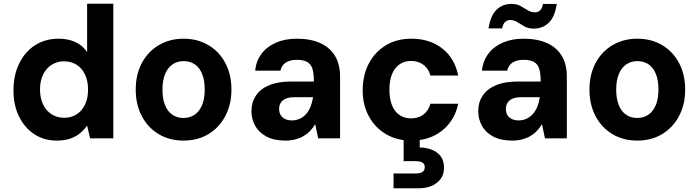

<svg xmlns="http://www.w3.org/2000/svg" viewBox="-20 -740 3737 1027"><path d="M283 12Q215 12 163 -22.5Q111 -57 81.5 -117.5Q52 -178 52 -256Q52 -337 82.5 -400Q113 -463 167.5 -498Q222 -533 294 -533Q344 -533 383.5 -515Q423 -497 446 -461V-720H586V0H462L446 -68Q431 -47 409.5 -28.5Q388 -10 357 1Q326 12 283 12ZM323 -110Q361 -110 390 -128.5Q419 -147 435 -181Q451 -215 451 -261Q451 -307 435 -341Q419 -375 390 -393.5Q361 -412 322 -412Q286 -412 256.5 -393.5Q227 -375 210.5 -341Q194 -307 194 -262Q194 -216 210.5 -181.5Q227 -147 256.5 -128.5Q286 -110 323 -110Z M961 12Q887 12 829 -22.5Q771 -57 738.5 -119Q706 -181 706 -261Q706 -341 738.5 -402.5Q771 -464 829.5 -498.5Q888 -533 962 -533Q1037 -533 1095 -498.5Q1153 -464 1185.5 -402.5Q1218 -341 1218 -261Q1218 -181 1185 -119Q1152 -57 1094.5 -22.5Q1037 12 961 12ZM961 -109Q995 -109 1020.5 -126Q1046 -143 1060.5 -177Q1075 -211 1075 -261Q1075 -311 1061 -345Q1047 -379 1022 -396Q997 -413 962 -413Q929 -413 903.5 -396Q878 -379 863.5 -345Q849 -311 849 -261Q849 -211 863 -177Q877 -143 902.5 -126Q928 -109 961 -109Z M1507 12Q1446 12 1405.5 -9.5Q1365 -31 1345 -67Q1325 -103 1325 -146Q1325 -192 1348.5 -228Q1372 -264 1419.5 -284Q1467 -304 1538 -304H1659Q1659 -344 1652 -369.5Q1645 -395 1625 -407.5Q1605 -420 1568 -420Q1532 -420 1509 -405.5Q1486 -391 1480 -362H1345Q1350 -414 1379 -452.5Q1408 -491 1456.5 -512Q1505 -533 1568 -533Q1641 -533 1693 -509.5Q1745 -486 1772 -441Q1799 -396 1799 -330V0H1682L1666 -76Q1655 -57 1639.5 -40.5Q1624 -24 1604.5 -12.5Q1585 -1 1560.5 5.5Q1536 12 1507 12ZM1541 -96Q1564 -96 1583.5 -105Q1603 -114 1617.5 -130.5Q1632 -147 1641 -169Q1650 -191 1654 -217V-220H1554Q1526 -220 1508 -212Q1490 -204 1481.5 -190Q1473 -176 1473 -158Q1473 -138 1481.5 -124Q1490 -110 1505.5 -103Q1521 -96 1541 -96Z M2180 12Q2103 12 2044.5 -22.5Q1986 -57 1953 -118Q1920 -179 1920 -255Q1920 -338 1953 -400.5Q1986 -463 2044.5 -498Q2103 -533 2180 -533Q2279 -533 2345.5 -481Q2412 -429 2431 -336H2282Q2273 -372 2245.5 -393Q2218 -414 2179 -414Q2143 -414 2116.5 -395.5Q2090 -377 2076.5 -342.5Q2063 -308 2063 -261Q2063 -225 2070.5 -196.5Q2078 -168 2093 -148Q2108 -128 2129.5 -117.5Q2151 -107 2179 -107Q2206 -107 2226.5 -116.5Q2247 -126 2261.5 -143.5Q2276 -161 2282 -185H2431Q2412 -95 2345 -41.5Q2278 12 2180 12ZM2085 267V188H2202Q2227 188 2239.5 180Q2252 172 2252 154Q2252 137 2239.5 129.5Q2227 122 2202 122H2139V-4H2225V49Q2258 49 2287.5 60Q2317 71 2336 94.5Q2355 118 2355 157Q2355 194 2336 218.5Q2317 243 2287 255Q2257 267 2222 267Z M2720 12Q2659 12 2618.5 -9.5Q2578 -31 2558 -67Q2538 -103 2538 -146Q2538 -192 2561.5 -228Q2585 -264 2632.5 -284Q2680 -304 2751 -304H2872Q2872 -344 2865 -369.5Q2858 -395 2838 -407.5Q2818 -420 2781 -420Q2745 -420 2722 -405.5Q2699 -391 2693 -362H2558Q2563 -414 2592 -452.5Q2621 -491 2669.5 -512Q2718 -533 2781 -533Q2854 -533 2906 -509.5Q2958 -486 2985 -441Q3012 -396 3012 -330V0H2895L2879 -76Q2868 -57 2852.5 -40.5Q2837 -24 2817.5 -12.5Q2798 -1 2773.5 5.5Q2749 12 2720 12ZM2754 -96Q2777 -96 2796.5 -105Q2816 -114 2830.5 -130.5Q2845 -147 2854 -169Q2863 -191 2867 -217V-220H2767Q2739 -220 2721 -212Q2703 -204 2694.5 -190Q2686 -176 2686 -158Q2686 -138 2694.5 -124Q2703 -110 2718.5 -103Q2734 -96 2754 -96ZM2835 -587Q2806 -587 2785.5 -598.5Q2765 -610 2747.5 -621.5Q2730 -633 2710 -633Q2693 -633 2681.5 -622Q2670 -611 2666 -588H2593Q2604 -657 2636 -688Q2668 -719 2716 -719Q2745 -719 2765 -707.5Q2785 -696 2803 -685Q2821 -674 2841 -674Q2858 -674 2869.5 -685Q2881 -696 2884 -719H2958Q2948 -650 2915.5 -618.5Q2883 -587 2835 -587Z M3388 12Q3314 12 3256 -22.5Q3198 -57 3165.5 -119Q3133 -181 3133 -261Q3133 -341 3165.5 -402.5Q3198 -464 3256.5 -498.5Q3315 -533 3389 -533Q3464 -533 3522 -498.5Q3580 -464 3612.5 -402.5Q3645 -341 3645 -261Q3645 -181 3612 -119Q3579 -57 3521.5 -22.5Q3464 12 3388 12ZM3388 -109Q3422 -109 3447.5 -126Q3473 -143 3487.5 -177Q3502 -211 3502 -261Q3502 -311 3488 -345Q3474 -379 3449 -396Q3424 -413 3389 -413Q3356 -413 3330.5 -396Q3305 -379 3290.5 -345Q3276 -311 3276 -261Q3276 -211 3290 -177Q3304 -143 3329.5 -126Q3355 -109 3388 -109Z"/></svg>

Font: DM Sans 10pt ExtraBold
Style: Regular
Weight: 800
Version: Version 4.004;gftools[0.9.30]